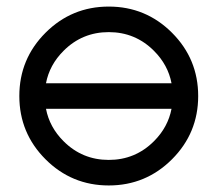

<svg xmlns="http://www.w3.org/2000/svg" viewBox="-20 -567 665 587"><path d="M505.9 -466.8Q585.9 -386.7 585.9 -273.4Q585.9 -160.2 505.9 -80.1Q425.8 0 312.5 0Q199.2 0 119.1 -80.1Q39.1 -160.2 39.1 -273.4Q39.1 -386.7 119.1 -466.8Q199.2 -546.9 312.5 -546.9Q425.8 -546.9 505.9 -466.8ZM120.6 -234.4Q131.3 -178.2 174.3 -135.3Q231.4 -78.1 312.5 -78.1Q393.6 -78.1 450.7 -135.3Q493.7 -178.2 504.4 -234.4ZM504.4 -312.5Q493.7 -368.7 450.7 -411.6Q393.6 -468.8 312.5 -468.8Q231.4 -468.8 174.3 -411.6Q131.3 -368.7 120.6 -312.5Z"/></svg>

Font: Comfortaa
Style: Regular
Weight: 400
Designer: Johan Aakerlund
Foundry: Johan Aakerlund
Version: Version 2.001; ttfautohint (v1.4.1)